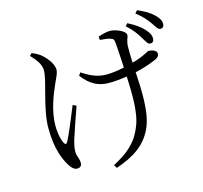

<svg xmlns="http://www.w3.org/2000/svg" viewBox="-125 -969 1250 1185"><g transform="rotate(-15 500.0 -377.0)"><path d="M757 -753C796 -719 816 -689 832 -663C850 -636 859 -612 874 -611C889 -610 900 -618 900 -634C902 -654 894 -673 872 -697C849 -723 818 -745 771 -769ZM315 -369C287 -300 241 -188 224 -159C216 -143 208 -144 200 -159C189 -182 179 -218 179 -275C179 -362 216 -459 245 -523C259 -554 275 -583 275 -605C275 -649 228 -698 206 -715C191 -726 177 -734 153 -744L139 -729C177 -689 199 -658 199 -621C199 -552 133 -396 133 -269C133 -137 166 -62 194 -18C206 2 222 18 242 18C258 18 271 9 271 -9C271 -43 256 -55 256 -85C256 -107 261 -130 267 -153C277 -187 313 -290 337 -358ZM581 -713C603 -711 631 -709 647 -703C662 -699 668 -693 670 -671C673 -643 677 -570 680 -510C642 -502 602 -496 568 -496C512 -496 468 -514 413 -551L400 -533C451 -464 507 -442 566 -442C606 -442 645 -446 683 -452C687 -353 693 -218 657 -136C619 -40 556 8 466 56L478 77C584 40 668 -7 714 -107C759 -199 749 -358 743 -463C800 -476 848 -493 877 -506C897 -515 905 -524 905 -540C905 -560 875 -570 854 -570C846 -570 836 -560 797 -544C782 -538 762 -531 740 -525C738 -566 737 -606 738 -629C738 -665 753 -683 753 -699C753 -725 691 -751 653 -751C635 -751 601 -743 579 -734ZM835 -814C877 -781 897 -756 914 -733C932 -707 945 -682 959 -682C974 -682 983 -690 984 -705C985 -726 976 -745 952 -768C928 -792 898 -810 850 -831Z"/></g></svg>

Font: Source Han Serif
Style: Regular
Weight: 400
Designer: Ryoko NISHIZUKA 西塚涼子 (kana & ideographs); Frank Grießhammer (Latin, Greek & Cyrillic); Wenlong ZHANG 张文龙 (bopomofo); San
Foundry: Adobe Systems Incorporated
Version: Version 1.001;PS 1.001;hotconv 16.6.54;makeotf.lib2.5.65590